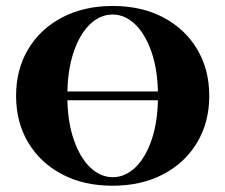

<svg xmlns="http://www.w3.org/2000/svg" viewBox="-20 -602 744 634"><path d="M109.7 -271V-300H593.5V-271ZM351.6 11.3Q256.5 11.3 184.7 -26.6Q112.9 -64.5 73 -131.5Q33.1 -198.4 33.1 -285.5Q33.1 -372.6 73 -439.5Q112.9 -506.5 185.1 -544.4Q257.3 -582.3 352.4 -582.3Q447.6 -582.3 519.4 -544.4Q591.1 -506.5 631 -439.5Q671 -372.6 671 -285.5Q671 -198.4 631 -131.5Q591.1 -64.5 519 -26.6Q446.8 11.3 351.6 11.3ZM352.4 -16.9Q393.5 -16.9 427.4 -49.6Q461.3 -82.3 481.5 -142.7Q501.6 -203.2 501.6 -285.5Q501.6 -367.7 481 -428.2Q460.5 -488.7 426.6 -521.4Q392.7 -554 351.6 -554Q310.5 -554 276.6 -521.4Q242.7 -488.7 222.6 -428.2Q202.4 -367.7 202.4 -285.5Q202.4 -203.2 223 -142.7Q243.5 -82.3 277.4 -49.6Q311.3 -16.9 352.4 -16.9Z"/></svg>

Font: Playfair 5pt SemiExpanded Light Black
Style: Regular
Weight: 900
Version: Version 2.203